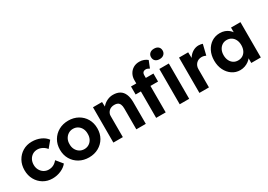

<svg xmlns="http://www.w3.org/2000/svg" viewBox="5 -1636 3472 2491"><g transform="rotate(-30 1741.5 -391.0)"><path d="M31 -265Q31 -344 65.5 -406Q100 -468 160 -504Q220 -540 296 -540Q367 -540 426 -514Q485 -488 518 -442L440 -348Q426 -367 405 -382.5Q384 -398 359.5 -407Q335 -416 309 -416Q268 -416 236.5 -396.5Q205 -377 187 -343Q169 -309 169 -265Q169 -223 187.5 -189Q206 -155 238 -135Q270 -115 310 -115Q336 -115 359 -122Q382 -129 402.5 -144Q423 -159 440 -180L517 -86Q484 -43 423.5 -16.5Q363 10 296 10Q220 10 160 -26Q100 -62 65.5 -124Q31 -186 31 -265Z M562 -265Q562 -345 598.5 -407Q635 -469 698.5 -504.5Q762 -540 843 -540Q923 -540 986.5 -504.5Q1050 -469 1086 -407Q1122 -345 1122 -265Q1122 -185 1086 -123Q1050 -61 986.5 -25.5Q923 10 843 10Q762 10 698.5 -25.5Q635 -61 598.5 -123Q562 -185 562 -265ZM978 -265Q979 -309 961.5 -343.5Q944 -378 913 -397.5Q882 -417 843 -417Q803 -417 772 -397Q741 -377 723 -343Q705 -309 706 -265Q705 -222 723 -187.5Q741 -153 772 -133.5Q803 -114 843 -114Q882 -114 913 -133.5Q944 -153 961.5 -187.5Q979 -222 978 -265Z M1209 -529H1345L1349 -421L1321 -409Q1332 -445 1360.5 -474.5Q1389 -504 1429 -522Q1469 -540 1513 -540Q1573 -540 1613.5 -516Q1654 -492 1674.5 -443.5Q1695 -395 1695 -324V0H1553V-313Q1553 -349 1543 -373Q1533 -397 1512.5 -408Q1492 -419 1462 -418Q1438 -418 1417.5 -410.5Q1397 -403 1382.5 -389Q1368 -375 1359.5 -357Q1351 -339 1351 -318V0H1281Q1258 0 1240 0Q1222 0 1209 0Z M1850 -566Q1850 -615 1872 -655Q1894 -695 1932.5 -718Q1971 -741 2023 -741Q2058 -741 2089 -729.5Q2120 -718 2142 -699L2100 -594Q2087 -602 2073.5 -607.5Q2060 -613 2049 -613Q2030 -613 2017.5 -606.5Q2005 -600 1999 -587.5Q1993 -575 1993 -556V0H1922Q1899 0 1881 0Q1863 0 1850 0ZM1771 -396V-516H2107V-396ZM2203 0V-529H2345V0ZM2186 -715Q2186 -749 2209.5 -770.5Q2233 -792 2273 -792Q2314 -792 2337 -771.5Q2360 -751 2360 -715Q2360 -681 2336.5 -659Q2313 -637 2273 -637Q2232 -637 2209 -657.5Q2186 -678 2186 -715Z M2498 0V-529H2635L2640 -359L2616 -394Q2628 -435 2655 -468.5Q2682 -502 2718.5 -521Q2755 -540 2795 -540Q2812 -540 2828 -537Q2844 -534 2855 -530L2817 -374Q2806 -380 2788.5 -384.5Q2771 -389 2753 -389Q2729 -389 2708.5 -380.5Q2688 -372 2673 -356.5Q2658 -341 2649.5 -320Q2641 -299 2641 -274V0Z M2873 -266Q2873 -346 2904.5 -408Q2936 -470 2990 -505Q3044 -540 3113 -540Q3152 -540 3184.5 -528.5Q3217 -517 3241.5 -497Q3266 -477 3283 -451Q3300 -425 3307 -395L3277 -400V-529H3418V0H3275V-127L3307 -130Q3299 -102 3281 -77Q3263 -52 3236.5 -32.5Q3210 -13 3177 -1.5Q3144 10 3107 10Q3041 10 2988 -26Q2935 -62 2904 -124Q2873 -186 2873 -266ZM3279 -266Q3279 -311 3262.5 -345Q3246 -379 3216 -398.5Q3186 -418 3146 -418Q3107 -418 3077.5 -398.5Q3048 -379 3031 -345Q3014 -311 3014 -266Q3014 -220 3031 -185.5Q3048 -151 3077.5 -132Q3107 -113 3146 -113Q3186 -113 3216 -132Q3246 -151 3262.5 -185.5Q3279 -220 3279 -266Z"/></g></svg>

Font: Our Lexend SemiBold
Style: Regular
Weight: 600
Designer: Bonnie Shaver-Troup, Thomas Jockin
Foundry: Lexend
Version: Version 1.007